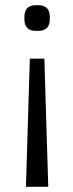

<svg xmlns="http://www.w3.org/2000/svg" viewBox="-20 -580 283 740"><path d="M172 -515V-506Q172 -461 127 -461H119Q74 -461 74 -506V-515Q74 -560 119 -560H127Q172 -560 172 -515ZM166 140H80L95 -354H151Z"/></svg>

Font: Krub
Style: Regular
Weight: 400
Designer: Ekaluck Peanpanawate
Foundry: Cadson Demak Co.,Ltd.
Version: Version 1.000; ttfautohint (v1.6)